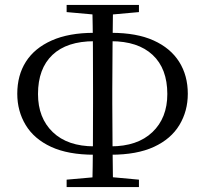

<svg xmlns="http://www.w3.org/2000/svg" viewBox="-20 -758 832 778"><path d="M50 -378Q50 -453 85 -508Q120 -563 189.5 -594Q259 -625 361 -625H392V-591H362Q251 -591 192.5 -535.5Q134 -480 134 -377Q134 -280 194 -222.5Q254 -165 362 -165H392V-131H362Q256 -131 187 -163Q118 -195 84 -251.5Q50 -308 50 -378ZM399 -131V-165H429Q537 -165 597.5 -222.5Q658 -280 658 -377Q658 -480 598.5 -535.5Q539 -591 430 -591H399V-625H431Q534 -625 602.5 -594Q671 -563 706 -507.5Q741 -452 741 -378Q741 -308 707 -251.5Q673 -195 604 -163Q535 -131 429 -131ZM354 0Q356 -84 356.5 -169.5Q357 -255 357 -339V-394Q357 -481 356.5 -566.5Q356 -652 354 -738H438Q437 -653 436 -568Q435 -483 435 -396V-340Q435 -256 436 -170Q437 -84 438 0ZM250 -709V-738H543V-709L410 -697H384ZM250 0V-30L386 -42H413L543 -30V0Z"/></svg>

Font: Noto Serif SC
Style: Regular
Weight: 400
Designer: Ryoko NISHIZUKA 西塚涼子 (kana & ideographs); Frank Grießhammer (Latin, Greek & Cyrillic); Wenlong ZHANG 张文龙 (bopomofo); San
Foundry: Adobe
Version: Version 2.002-H1;hotconv 1.1.0;makeotfexe 2.6.0